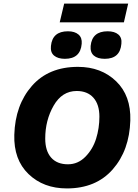

<svg xmlns="http://www.w3.org/2000/svg" viewBox="-20 -1044 772 1074"><path d="M697 -1024 673 -919H314L339 -1024ZM343 -715Q304 -715 282.5 -733Q261 -751 265 -787Q273 -869 360 -869Q398 -869 419 -851Q440 -833 437 -799Q430 -715 343 -715ZM566 -715Q526 -715 505 -733Q484 -751 487 -787Q495 -869 582 -869Q621 -869 642 -851Q663 -833 659 -799Q652 -715 566 -715ZM354 10Q223 10 139.5 -70.5Q56 -151 60 -290Q65 -457 158.5 -563.5Q252 -670 416 -670Q546 -670 629.5 -589.5Q713 -509 709 -370Q704 -203 610.5 -96.5Q517 10 354 10ZM360 -125Q416 -125 457.5 -167Q499 -209 517.5 -268Q536 -327 536 -391Q536 -460 502.5 -497.5Q469 -535 409 -535Q327 -535 280 -453Q233 -371 233 -269Q233 -200 266 -162.5Q299 -125 360 -125Z"/></svg>

Font: Elaine Sans
Style: Bold Italic
Weight: 700
Italic angle: -13°
Designer: Wei Huang
Foundry: Wei Huang
Version: Version 2.001;December 24, 2019;FontCreator 12.0.0.2547 64-b